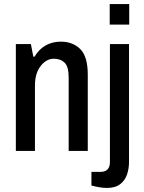

<svg xmlns="http://www.w3.org/2000/svg" viewBox="-20 -743 707 945"><path d="M58 0V-526H132L144 -464H150Q171 -500 204 -519Q237 -538 279 -538Q338 -538 375 -501.5Q412 -465 412 -376V0H318V-361Q318 -415 298 -434.5Q278 -454 245 -454Q208 -454 180 -418Q152 -382 152 -322V0ZM506 182Q486 182 465 178Q444 174 430 170V103H474Q521 103 521 55V-526H615V55Q615 86 605.5 115Q596 144 572 163Q548 182 506 182ZM520 -622V-723H616V-622Z"/></svg>

Font: Archivo Narrow Medium
Style: Regular
Weight: 500
Designer: Hector Gatti
Foundry: Omnibus-Type
Version: Version 3.002